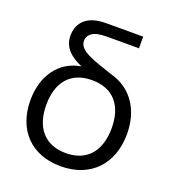

<svg xmlns="http://www.w3.org/2000/svg" viewBox="-136 -839 864 959"><g transform="rotate(20 296.0 -360.0)"><path d="M294.5 14.5C456 14.5 551.5 -93.5 551.5 -250C551.5 -376.5 488.5 -472.5 377.5 -503C268 -540 190 -561.5 190 -614.5C190 -643.5 211 -661 241 -668.5C255.5 -671.5 272.5 -673 292 -673H461V-735H275.5C257.5 -735 237.5 -735 216 -730.5C145.5 -717.5 117.5 -668 117.5 -617C117.5 -551 164.5 -514.5 222.5 -490C107 -471.5 40 -373.5 40 -244.5C40 -89.5 135 14.5 294.5 14.5ZM122.5 -250C122.5 -366 179 -443.5 296 -443.5C411 -443.5 469.5 -369.5 469.5 -251.5C469.5 -133.5 411.5 -56 296 -56C182.5 -56 122.5 -130.5 122.5 -250Z"/></g></svg>

Font: Eudonet
Style: Regular
Weight: 400
Designer: Mikhail Sharanda
Foundry: Mikhail Sharanda
Version: Version 4.503;Glyphs 3.1.2 (3151)